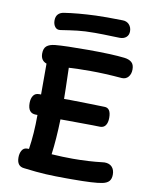

<svg xmlns="http://www.w3.org/2000/svg" viewBox="-95 -957 807 1017"><g transform="rotate(10 309.0 -448.5)"><path d="M518 -128Q544 -128 558 -113Q572 -98 572 -72Q572 -49 561 -36.5Q550 -24 526 -19Q484 -10 363 -10H332Q273 -10 223 -12.5Q173 -15 102 -24Q64 -28 64 -75Q64 -97 73 -112.5Q82 -128 99 -129H111Q124 -212 124 -314H115Q72 -314 72 -369Q72 -393 82 -408.5Q92 -424 113 -424H124V-529V-590Q92 -601 92 -639Q92 -667 107 -679.5Q122 -692 152 -695Q205 -700 328 -700Q457 -700 525 -692Q550 -689 564 -677Q578 -665 578 -639Q578 -614 565 -598.5Q552 -583 530 -584Q436 -592 361 -592Q292 -592 244 -589L247 -479L248 -422H285Q361 -420 389 -420L466 -418Q501 -418 501 -365Q501 -339 491 -324.5Q481 -310 462 -310Q431 -310 410 -311L284 -312H248Q245 -205 234 -122Q293 -118 349 -118Q432 -118 507 -127ZM126 -823Q126 -844 137 -856Q148 -868 168 -871Q239 -882 337 -886Q358 -887 398 -887L481 -886Q503 -886 516.5 -871.5Q530 -857 530 -835Q530 -815 517 -803.5Q504 -792 482 -792Q460 -792 444 -793Q392 -795 348 -795Q294 -795 255.5 -790.5Q217 -786 166 -778Q147 -775 136.5 -788.5Q126 -802 126 -823Z"/></g></svg>

Font: Mali SemiBold
Style: Regular
Weight: 600
Designer: Kitiyaporn Chalermlarp | Katatrad Aksorn Co.,Ltd.
Foundry: Cadson Demak Co.,Ltd.
Version: Version 1.000; ttfautohint (v1.6)